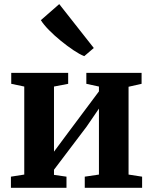

<svg xmlns="http://www.w3.org/2000/svg" viewBox="-20 -894 728 914"><path d="M32 0V-53L95.5 -63V-482L33.5 -495V-547H304.5V-495L237 -482V-172L294.5 -249.5L451 -459V-482L391 -495V-547H654V-495L592 -481V-63L656.5 -53V0H383.5V-53L451 -63V-377L392.5 -291.5L237 -86V-61.5L296.5 -53V0ZM380.5 -627Q359.5 -635 330 -654.8Q300.5 -674.5 269.5 -699.8Q238.5 -725 213 -751Q187.5 -777 174.5 -798L262 -874.5L426.5 -665.5L381.5 -627Z"/></svg>

Font: Merriweather Text Regular
Style: Bold
Weight: 700
Designer: Eben Sorkin
Foundry: Eben Sorkin
Version: Version 2.100; ttfautohint (v1.7.19-72a1) -l 8 -r 50 -G 200 